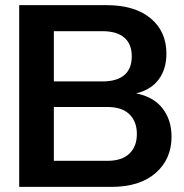

<svg xmlns="http://www.w3.org/2000/svg" viewBox="-20 -732 719 752"><path d="M651.9 -196.8Q651.9 -108.9 589.6 -54.4Q527.3 0 416 0H55.2V-711.9H396Q507.8 -711.9 569.8 -660.4Q631.8 -608.9 631.8 -522Q631.8 -461.9 601.8 -421.1Q571.8 -380.4 513.2 -366.2Q581.1 -353 616.5 -307.6Q651.9 -262.2 651.9 -196.8ZM516.1 -207Q516.1 -256.3 486.6 -284.7Q457 -313 400.9 -313H190.9V-102.1H400.9Q457 -102.1 486.6 -130.1Q516.1 -158.2 516.1 -207ZM380.9 -609.9H190.9V-413.1H380.9Q438 -413.1 467 -438Q496.1 -462.9 496.1 -511.2Q496.1 -559.6 466.8 -584.7Q437.5 -609.9 380.9 -609.9Z"/></svg>

Font: Creato Display
Style: Bold
Weight: 700
Version: Version 1.000